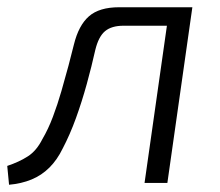

<svg xmlns="http://www.w3.org/2000/svg" viewBox="-34 -505 607 530"><path d="M484 -485 477 -434H307Q274 -434 256 -419Q238 -404 229 -367Q219 -322 205.5 -273Q192 -224 175.5 -178.5Q159 -133 139 -95Q124 -64 102.5 -42.5Q81 -21 53 -9.5Q25 2 -9 5L-14 -47Q19 -58 43 -73.5Q67 -89 83 -121Q99 -148 112 -182.5Q125 -217 135.5 -253.5Q146 -290 155 -323.5Q164 -357 170 -382Q183 -435 211.5 -460Q240 -485 295 -485ZM497 -485 428 0H365L434 -485Z"/></svg>

Font: Exo 2 Light
Style: Italic
Weight: 300
Italic angle: -8°
Designer: Natanael Gama
Foundry: Natanael Gama
Version: Version 2.010